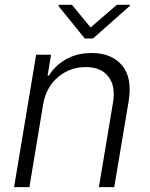

<svg xmlns="http://www.w3.org/2000/svg" viewBox="-20 -771 620 791"><path d="M157.7 -340.9 101.2 0H38L128.9 -545.5H190.3L176.1 -459.9H181.8Q207.4 -501.8 252.7 -527.2Q297.9 -552.6 358 -552.6Q440 -552.6 483 -501.4Q525.9 -450.3 509.9 -353.3L450.6 0H387.4L445.7 -349.4Q456.7 -416.2 426.5 -455.4Q396.3 -494.7 332.7 -494.7Q268.5 -494.7 219.3 -453.5Q170.1 -412.3 157.7 -340.9ZM276.6 -751.1 353.3 -657.7 461.3 -751.1H515.6L514.2 -746.1L363.3 -612.6H329.2L220.9 -746.1L222.3 -751.1Z"/></svg>

Font: Inter UI Light
Style: Italic
Weight: 300
Italic angle: 9.39999°
Designer: Rasmus Andersson
Foundry: rsms
Version: 3.2;8d6f07862